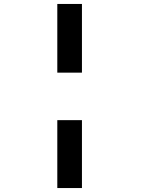

<svg xmlns="http://www.w3.org/2000/svg" viewBox="-20 -820 750 970"><path d="M269.5 -453V-800H394V-453ZM394 -213V130H269.5V-213Z"/></svg>

Font: League Mono
Style: Bold
Weight: 700
Width: 6
Designer: Tyler Finck
Foundry: The League of Moveable Type / Tyler Finck
Version: Version 2.300;RELEASE